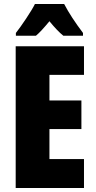

<svg xmlns="http://www.w3.org/2000/svg" viewBox="-20 -947 483 967"><path d="M303 -927H156C139 -892 87 -815 60 -781V-767H161C178 -781 201 -806 229 -840C256 -807 279 -783 299 -767H398V-781C358 -834 326 -883 303 -927ZM403 0V-146H229V-297H390V-441H229V-570H403V-714H59V0Z"/></svg>

Font: Noto Sans Arabic UI XCn Bk
Style: Regular
Weight: 900
Width: 2
Designer: Monotype Design Team, Nadine Chahine and Nizar Qandah
Foundry: Monotype Imaging Inc.
Version: Version 2.010